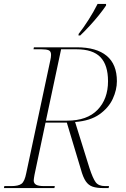

<svg xmlns="http://www.w3.org/2000/svg" viewBox="-31 -954 638 974"><path d="M-11 0 -9 -10H27Q63 -10 78.5 -22Q94 -34 102 -75L224 -647Q228 -664 228 -676Q228 -694 216 -699Q204 -704 179 -704H139L141 -714H359Q458 -714 510 -671Q562 -628 562 -542Q562 -498 541 -452.5Q520 -407 473.5 -374Q427 -341 350 -335L423 -101Q440 -49 454.5 -29.5Q469 -10 502 -10H522L520 0H492Q460 0 439 -7Q418 -14 404 -34.5Q390 -55 379 -96L308 -332H200L144 -67Q143 -59 141.5 -52Q140 -45 140 -39Q140 -24 152 -17Q164 -10 193 -10H247L245 0ZM310 -342Q411 -342 464 -397Q517 -452 517 -542Q517 -624 478.5 -664Q440 -704 357 -704H279L202 -342ZM368 -782Q393 -814 418.5 -854Q444 -894 464 -934H507V-926Q493 -905 471 -877.5Q449 -850 423.5 -822.5Q398 -795 376 -774H367Z"/></svg>

Font: Noto Serif Display ExtraLight
Style: Italic
Weight: 200
Italic angle: -12°
Designer: Monotype Design Team
Foundry: Monotype Imaging Inc.
Version: Version 2.009